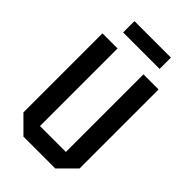

<svg xmlns="http://www.w3.org/2000/svg" viewBox="-259 -956 1043 1043"><g transform="rotate(45 262.5 -435.0)"><path d="M47 -93V-700H163V-104H362V-700H478V-93L385 0H140ZM123 -783V-870H403V-783Z"/></g></svg>

Font: Tektur SemiCondensed Medium
Style: Regular
Weight: 500
Width: 4
Designer: Adam Jagosz
Foundry: Adam Jagosz
Version: Version 1.005;gftools[0.9.30]